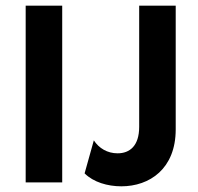

<svg xmlns="http://www.w3.org/2000/svg" viewBox="-20 -645 700 679"><path d="M70.8 0H200V-625H70.8ZM409 13.9C509 13.9 601.4 -47.9 601.4 -187.5V-625H472.2V-196.5C472.2 -129.2 438.9 -102.8 395.8 -102.8C359.7 -102.8 329.9 -120.8 311.8 -148.6L279.2 -31.9C310.4 -0.7 360.4 13.9 409 13.9Z"/></svg>

Font: Afacad
Style: Bold
Weight: 700
Designer: Kristian Moeller
Foundry: Dicotype
Version: Version 1.000